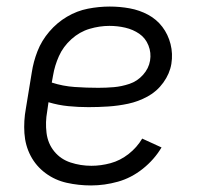

<svg xmlns="http://www.w3.org/2000/svg" viewBox="-20 -558 616 586"><path d="M258 8Q299 8 340 -3.5Q381 -15 416 -43Q451 -71 473 -108L414 -135Q398 -108 372.5 -88Q347 -68 317.5 -60Q288 -52 259 -52Q226 -52 195.5 -62Q165 -72 145.5 -96Q126 -120 122 -152.5Q118 -185 124 -218L128 -246Q158 -237 188.5 -234Q219 -231 250 -231Q280 -231 310.5 -233Q341 -235 371.5 -241.5Q402 -248 430.5 -263.5Q459 -279 478.5 -306Q498 -333 503 -363Q508 -394 500.5 -423.5Q493 -453 475.5 -476Q458 -499 432 -513Q406 -527 376 -532.5Q346 -538 315 -538Q282 -538 248.5 -531.5Q215 -525 184.5 -507Q154 -489 130.5 -461.5Q107 -434 94.5 -402Q82 -370 77 -337L59 -227Q52 -189 54.5 -151.5Q57 -114 73.5 -82.5Q90 -51 119 -29.5Q148 -8 184 0Q220 8 258 8ZM280 -290Q244 -290 208 -292.5Q172 -295 138 -306L142 -328Q147 -358 160 -387Q173 -416 198 -438.5Q223 -461 253.5 -470Q284 -479 314 -479Q339 -479 362.5 -473.5Q386 -468 405 -455Q424 -442 433 -419.5Q442 -397 438 -373Q434 -349 416.5 -329.5Q399 -310 375 -302Q351 -294 327.5 -292Q304 -290 280 -290Z"/></svg>

Font: Iosevka Sparkle Light
Style: Italic
Weight: 300
Italic angle: -9°
Designer: Belleve Invis
Foundry: Belleve Invis
Version: Version 4.5.0; ttfautohint (v1.8.3)